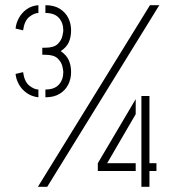

<svg xmlns="http://www.w3.org/2000/svg" viewBox="-20 -720 664 740"><path d="M69 -603 40 -610Q42 -631 53 -651Q64 -671 83 -684.5Q102 -698 128 -700V-670Q112 -670 93 -655Q74 -640 69 -603ZM155 -345V-375Q190 -375 207 -394Q224 -413 224 -443Q224 -448 220.5 -464Q217 -480 202.5 -494.5Q188 -509 153 -509H143V-536H153Q188 -536 202.5 -550.5Q217 -565 220.5 -581.5Q224 -598 224 -602Q224 -632 207 -651Q190 -670 155 -670V-700Q188 -700 210 -686.5Q232 -673 243 -651Q254 -629 254 -603Q254 -578 245.5 -558Q237 -538 214 -523Q237 -507 245.5 -487Q254 -467 254 -442Q254 -416 243 -394Q232 -372 210 -358.5Q188 -345 155 -345ZM128 -345Q102 -348 83 -361.5Q64 -375 53 -394.5Q42 -414 40 -435L69 -442Q74 -405 93 -390Q112 -375 128 -375ZM126 0 558 -700H594L162 0ZM357 -61V-91L503 -338V-280L393 -91H503V-61ZM525 0V-350H556V-91H583V-61H556V0Z"/></svg>

Font: Stick No Bills ExtraLight ExtraLight
Style: Regular
Weight: 250
Version: Version 2.000